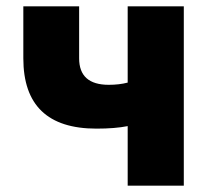

<svg xmlns="http://www.w3.org/2000/svg" viewBox="-20 -589 675 609"><path d="M385 -189Q345 -181 286 -181Q54 -181 54 -404V-569H231V-404Q231 -320 325 -320Q358 -320 385 -327V-569H563V0H385Z"/></svg>

Font: KaiGen Gothic KR Heavy
Style: Heavy
Weight: 900
Designer: Ryoko NISHIZUKA  (kana & ideographs); Paul D. Hunt (Latin, Greek & Cyrillic); Wenlong ZHANG  (bopomofo); Sandoll Communi
Foundry: Adobe Systems Incorporated
Version: Version 1.002 March 28, 2018